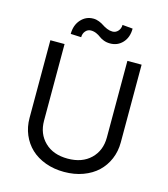

<svg xmlns="http://www.w3.org/2000/svg" viewBox="-134 -1032 1008 1149"><g transform="rotate(15 370.5 -458.0)"><path d="M261.4 -792.6 196 -795.5Q196 -849.4 226.9 -884.2Q257.8 -919 304 -919Q322.1 -919 339.8 -911.9Q357.6 -904.8 369.7 -896.3Q381.7 -887.8 399 -880.7Q416.2 -873.6 433.2 -873.6Q453.5 -873.6 467.5 -889.4Q481.5 -905.2 481.5 -927.6L545.5 -921.9Q545.5 -867.5 514.9 -834.3Q484.4 -801.1 437.5 -801.1Q415.5 -801.1 397.4 -808.2Q379.3 -815.3 368.6 -823.9Q358 -832.4 342 -839.5Q326 -846.6 308.2 -846.6Q288.4 -846.6 274.9 -831Q261.4 -815.3 261.4 -792.6ZM565.3 -727.3H653.4V-245.7Q653.4 -190.3 633.2 -142.6Q612.9 -94.8 576.5 -60.5Q540.1 -26.3 487 -6.7Q433.9 12.8 370.7 12.8Q307.5 12.8 254.4 -6.7Q201.3 -26.3 165 -60.5Q128.6 -94.8 108.3 -142.6Q88.1 -190.3 88.1 -245.7V-727.3H176.1V-252.8Q176.1 -171.5 228.7 -120.6Q281.2 -69.6 370.7 -69.6Q460.2 -69.6 512.8 -120.6Q565.3 -171.5 565.3 -252.8Z"/></g></svg>

Font: TID UI
Style: Regular
Weight: 400
Designer: The TID Project Authors
Foundry: Bakken & Bæck
Version: Version 1.001;hotconv 1.0.109;makeotfexe 2.5.65596